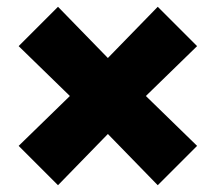

<svg xmlns="http://www.w3.org/2000/svg" viewBox="-20 -538 636 566"><path d="M151 8 298 -143 445 8 561 -108 410 -255 561 -402 445 -518 298 -367 151 -518 35 -402 186 -255 35 -108Z"/></svg>

Font: Jost Black
Style: Regular
Weight: 900
Version: Version 3.710